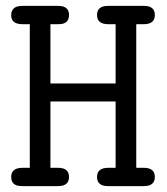

<svg xmlns="http://www.w3.org/2000/svg" viewBox="-20 -631 565 651"><path d="M56 -62H81V-549H56Q18 -549 18 -579Q18 -611 55 -611H178Q214 -611 214 -580Q214 -549 179 -549H151V-348H372V-549H347Q309 -549 309 -580Q309 -611 346 -611H469Q505 -611 505 -580Q505 -549 468 -549H442V-62H468Q505 -62 505 -31Q505 0 468 0H346Q309 0 309 -31Q309 -62 347 -62H372V-287H151V-62H177Q214 -62 214 -31Q214 0 177 0H54Q18 0 18 -31Q18 -62 56 -62Z"/></svg>

Font: CMU Typewriter Text
Style: Regular
Weight: 500
Monospace: yes
Version: Version 0.7.0